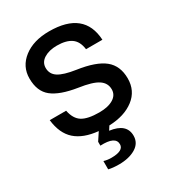

<svg xmlns="http://www.w3.org/2000/svg" viewBox="-179 -638 856 944"><g transform="rotate(-30 249.5 -165.5)"><path d="M246 -535Q444 -535 453 -368H360Q354 -415 325 -435Q296 -455 244 -455Q200 -455 171 -437Q142 -419 142 -387Q142 -352 171.5 -333Q201 -314 268 -304Q372 -289 419 -251Q466 -213 466 -141Q466 -71 412.5 -30Q359 11 272 14L258 36Q350 48 350 117Q350 159 312.5 181.5Q275 204 218 204Q182 204 159 198V151Q179 157 201 157Q271 157 271 120Q271 74 184 78V56L213 12Q130 4 85 -36Q40 -76 31 -155H124Q134 -105 165.5 -85.5Q197 -66 262 -66Q312 -66 341.5 -84Q371 -102 371 -134Q371 -170 339.5 -191Q308 -212 232 -223Q136 -238 91.5 -273.5Q47 -309 47 -382Q47 -450 102 -492.5Q157 -535 246 -535Z"/></g></svg>

Font: Nacelle
Style: Regular
Weight: 400
Designer: Sora Sagano
Foundry: Sora Sagano
Version: Version 1.000;FEAKit 1.0